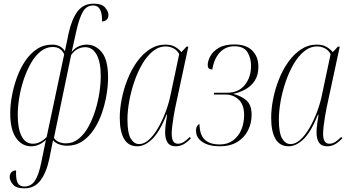

<svg xmlns="http://www.w3.org/2000/svg" viewBox="-20 -790 1914 1050"><path d="M113 240Q68 240 50.5 218.5Q33 197 33 178Q33 162 42.5 152Q52 142 68 142Q66 192 77 211Q88 230 113 230Q150 230 171 198.5Q192 167 206 97L231 -25Q214 -9 194 0.5Q174 10 150 10Q100 10 68 -35.5Q36 -81 36 -170Q36 -216 45.5 -267Q55 -318 73 -367.5Q91 -417 118.5 -457.5Q146 -498 182.5 -522Q219 -546 266 -546Q312 -546 335 -510L355 -607Q372 -685 404 -727.5Q436 -770 492 -770Q537 -770 555 -748.5Q573 -727 573 -708Q573 -692 563.5 -682.5Q554 -673 538 -673Q540 -760 490 -760Q452 -760 432.5 -724.5Q413 -689 399 -627L372 -506Q391 -529 412 -537.5Q433 -546 454 -546Q503 -546 537 -504Q571 -462 571 -366Q571 -322 562.5 -271Q554 -220 537 -171Q520 -122 493.5 -82Q467 -42 430.5 -17.5Q394 7 347 7Q326 7 305 0Q284 -7 270 -23L250 77Q234 153 201.5 196.5Q169 240 113 240ZM160 -4Q181 -4 200 -14Q219 -24 235 -40L331 -493Q323 -511 308 -522Q293 -533 268 -533Q233 -533 203 -509.5Q173 -486 150 -446Q127 -406 110.5 -357.5Q94 -309 85.5 -257.5Q77 -206 77 -160Q77 -87 98 -45.5Q119 -4 160 -4ZM341 -6Q379 -6 409.5 -30.5Q440 -55 462.5 -95Q485 -135 500.5 -184Q516 -233 523.5 -282.5Q531 -332 531 -374Q531 -450 508.5 -491Q486 -532 446 -532Q426 -532 406 -522.5Q386 -513 369 -489L275 -36Q284 -21 302 -13.5Q320 -6 341 -6Z M731 10Q682 10 658.5 -30.5Q635 -71 635 -146Q635 -195 646 -250Q657 -305 678 -357.5Q699 -410 729.5 -452.5Q760 -495 799 -520.5Q838 -546 884 -546Q916 -546 937 -534Q958 -522 972 -505L1000 -535H1010L938 -200Q934 -180 929.5 -153.5Q925 -127 922 -101Q919 -75 919 -58Q919 -4 953 -4Q970 -4 985 -13.5Q1000 -23 1018 -41L1024 -34Q1007 -15 986.5 -2.5Q966 10 941 10Q910 10 896.5 -10.5Q883 -31 883 -65Q883 -86 886.5 -112.5Q890 -139 894 -163H891Q852 -67 811.5 -28.5Q771 10 731 10ZM741 -2Q768 -2 794.5 -26Q821 -50 844 -89.5Q867 -129 885.5 -177.5Q904 -226 914 -277L960 -494Q949 -515 929 -525.5Q909 -536 886 -536Q848 -536 815.5 -509.5Q783 -483 757.5 -439Q732 -395 714 -342Q696 -289 686.5 -235.5Q677 -182 677 -136Q677 -63 695 -32.5Q713 -2 741 -2Z M1182 10Q1122 10 1087 -13.5Q1052 -37 1052 -75Q1052 -93 1059 -102Q1066 -111 1071 -111Q1072 -53 1099.5 -26.5Q1127 0 1182 0Q1225 0 1255 -22.5Q1285 -45 1300 -81.5Q1315 -118 1315 -160Q1315 -218 1285 -245.5Q1255 -273 1214 -273H1149L1151 -283H1223Q1285 -283 1319 -325.5Q1353 -368 1353 -430Q1353 -473 1333 -505Q1313 -537 1262 -537Q1214 -537 1182.5 -503.5Q1151 -470 1141 -410Q1129 -410 1122.5 -415.5Q1116 -421 1116 -435Q1116 -456 1130 -482.5Q1144 -509 1176 -528Q1208 -547 1261 -547Q1326 -547 1359.5 -513.5Q1393 -480 1393 -425Q1393 -380 1374 -350Q1355 -320 1324 -302.5Q1293 -285 1257 -277V-276Q1298 -266 1327 -241.5Q1356 -217 1356 -162Q1356 -116 1336 -76.5Q1316 -37 1277.5 -13.5Q1239 10 1182 10Z M1559 10Q1510 10 1486.5 -30.5Q1463 -71 1463 -146Q1463 -195 1474 -250Q1485 -305 1506 -357.5Q1527 -410 1557.5 -452.5Q1588 -495 1627 -520.5Q1666 -546 1712 -546Q1744 -546 1765 -534Q1786 -522 1800 -505L1828 -535H1838L1766 -200Q1762 -180 1757.5 -153.5Q1753 -127 1750 -101Q1747 -75 1747 -58Q1747 -4 1781 -4Q1798 -4 1813 -13.5Q1828 -23 1846 -41L1852 -34Q1835 -15 1814.5 -2.5Q1794 10 1769 10Q1738 10 1724.5 -10.5Q1711 -31 1711 -65Q1711 -86 1714.5 -112.5Q1718 -139 1722 -163H1719Q1680 -67 1639.5 -28.5Q1599 10 1559 10ZM1569 -2Q1596 -2 1622.5 -26Q1649 -50 1672 -89.5Q1695 -129 1713.5 -177.5Q1732 -226 1742 -277L1788 -494Q1777 -515 1757 -525.5Q1737 -536 1714 -536Q1676 -536 1643.5 -509.5Q1611 -483 1585.5 -439Q1560 -395 1542 -342Q1524 -289 1514.5 -235.5Q1505 -182 1505 -136Q1505 -63 1523 -32.5Q1541 -2 1569 -2Z"/></svg>

Font: Noto Serif Display Condensed ExtraLight
Style: Italic
Weight: 200
Width: 3
Italic angle: -12°
Designer: Monotype Design Team
Foundry: Monotype Imaging Inc.
Version: Version 2.009